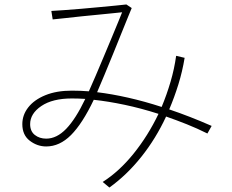

<svg xmlns="http://www.w3.org/2000/svg" viewBox="-20 -788 1040 860"><path d="M928 -224 909 -190Q863 -213 816.5 -231.5Q770 -250 724 -266Q678 -167 613 -85.5Q548 -4 470 52L440 27Q514 -20 578.5 -100Q643 -180 690 -278Q612 -303 538.5 -318.5Q465 -334 400 -341Q349 -234 298 -183Q247 -132 187 -132Q147 -132 113.5 -157.5Q80 -183 80 -232Q80 -273 106.5 -307Q133 -341 183 -361.5Q233 -382 302 -382Q339 -382 378 -379Q391 -407 408 -447.5Q425 -488 444 -532.5Q463 -577 480 -618.5Q497 -660 510 -691Q523 -722 527 -733Q516 -732 488 -729Q460 -726 423 -722.5Q386 -719 347 -715Q308 -711 273.5 -707Q239 -703 216 -701L210 -739Q230 -740 265 -742.5Q300 -745 342 -748.5Q384 -752 425 -756Q466 -760 498.5 -763Q531 -766 546 -768L570 -752Q568 -747 555.5 -717Q543 -687 525.5 -643Q508 -599 487.5 -549Q467 -499 448 -453Q429 -407 415 -375Q481 -367 554 -350.5Q627 -334 704 -309Q727 -364 744 -422Q761 -480 769 -538L807 -529Q797 -468 779 -410Q761 -352 738 -298Q830 -267 928 -224ZM362 -345Q346 -346 331 -346.5Q316 -347 302 -347Q215 -347 165 -313Q115 -279 115 -232Q115 -200 136 -183.5Q157 -167 187 -167Q234 -167 276.5 -211Q319 -255 362 -345Z"/></svg>

Font: Zen Kaku Gothic Antique Light
Style: Regular
Weight: 300
Designer: Yoshimichi Ohira
Foundry: Positype
Version: Version 1.001